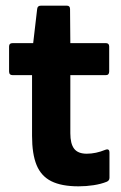

<svg xmlns="http://www.w3.org/2000/svg" viewBox="-20 -646 428 677"><path d="M257 11Q197 11 161 -7Q125 -25 109 -64Q93 -103 93 -167V-381H25Q12 -381 12 -394V-482Q12 -494 25 -494H97L111 -614Q112 -626 124 -626H216Q227 -626 227 -614L228 -494H353Q365 -494 365 -482V-394Q365 -381 353 -381H228V-176Q228 -139 241.5 -121.5Q255 -104 286 -104Q302 -104 318.5 -107.5Q335 -111 352 -118Q366 -123 366 -108V-19Q366 -9 356 -5Q336 3 310 7Q284 11 257 11Z"/></svg>

Font: Sofia Sans Semi Condensed ExtraBold
Style: Regular
Weight: 800
Designer: Botio Nikoltchev, Ani Petrova
Foundry: lettersoup
Version: Version 4.100